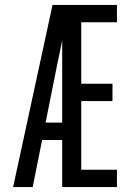

<svg xmlns="http://www.w3.org/2000/svg" viewBox="-20 -755 540 775"><path d="M33 0 192 -735H452V-665H308V-417H434V-347H308V-70H452V0H231V-190H150L112 0ZM164 -260H231V-592Q226 -566 220.5 -540.5Q215 -515 210 -490Z"/></svg>

Font: Iosevka Term
Style: Regular
Weight: 400
Monospace: yes
Designer: Belleve Invis
Foundry: Belleve Invis
Version: Version 30.0.1